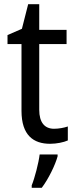

<svg xmlns="http://www.w3.org/2000/svg" viewBox="-20 -679 364 920"><path d="M239 -62C194 -62 168 -92 168 -153V-468H299V-536H168V-659H115L85 -541L16 -511V-468H83V-148C83 -30 141 10 220 10C251 10 285 3 305 -6V-73C288 -67 262 -62 239 -62ZM256 70V61H170C165 103 146 175 132 209V221H180C212 179 245 111 256 70Z"/></svg>

Font: Noto Sans Sinhala UI SemiCondensed
Style: Regular
Weight: 400
Width: 4
Designer: Jelle Bosma - Monotype Design Team
Foundry: Monotype Imaging Inc.
Version: Version 2.006